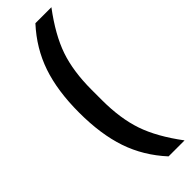

<svg xmlns="http://www.w3.org/2000/svg" viewBox="-292 -790 891 891"><g transform="rotate(-45 153.0 -345.0)"><path d="M43 -345Q43 -487 78.5 -591.5Q114 -696 193 -782H298Q220 -678 189.5 -589Q159 -500 159 -379V-311Q159 -191 189.5 -101.5Q220 -12 298 92H193Q114 6 78.5 -98.5Q43 -203 43 -345Z"/></g></svg>

Font: Mozilla Headline BETA SemiBold
Style: Regular
Weight: 600
Designer: Studio DRAMA
Foundry: Studio DRAMA
Version: Version 0.100